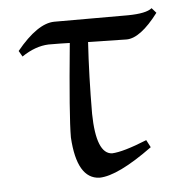

<svg xmlns="http://www.w3.org/2000/svg" viewBox="-42 -527 559 579"><g transform="rotate(-5 237.0 -238.0)"><path d="M236.8 9.8Q168.5 7.3 161.1 -118.7Q161.1 -182.6 182.6 -402.8Q156.2 -403.8 118.2 -403.8Q78.1 -402.3 37.1 -374.5L26.9 -392.1Q90.8 -470.2 141.6 -470.7H364.7Q419.9 -471.2 437.5 -485.8L450.7 -470.7Q396 -398.4 354 -398.4L237.8 -400.9Q231.4 -299.8 231 -184.1Q232.9 -62.5 280.8 -60.1Q314.5 -61.5 386.7 -90.8L398.4 -68.4Q292.5 8.8 236.8 9.8Z"/></g></svg>

Font: Kelvinch
Style: Regular
Weight: 400
Designer: Paul James MIller
Foundry: High-Logic / Made with FontCreator
Version: Version 3.30 September 23, 2016